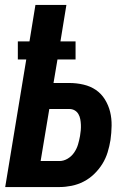

<svg xmlns="http://www.w3.org/2000/svg" viewBox="-20 -755 540 775"><path d="M1 0 86 -515H52V-588H99L123 -735H248L224 -588H285V-515H212L196 -420H260Q289 -420 317 -413.5Q345 -407 367 -392Q389 -377 403.5 -353.5Q418 -330 424.5 -303.5Q431 -277 430.5 -247.5Q430 -218 426 -190Q422 -165 414.5 -140.5Q407 -116 393.5 -94Q380 -72 360.5 -53Q341 -34 317.5 -22Q294 -10 269 -5Q244 0 220 0ZM220 -105Q237 -105 253 -114.5Q269 -124 279.5 -139.5Q290 -155 295 -172Q300 -189 303 -206Q305 -217 306 -229Q307 -241 306.5 -252Q306 -263 304 -274Q302 -285 296.5 -294.5Q291 -304 281.5 -309.5Q272 -315 260 -315H179L144 -105Z"/></svg>

Font: Iosevka Curly XBdObl
Style: Regular
Weight: 800
Italic angle: -9°
Monospace: yes
Designer: Belleve Invis
Foundry: Belleve Invis
Version: Version 11.1.0; ttfautohint (v1.8.3)